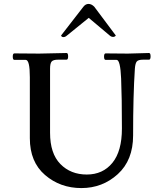

<svg xmlns="http://www.w3.org/2000/svg" viewBox="-20 -945 822 978"><path d="M631 -672 739 -675Q747 -675 747 -658Q747 -641 739 -641H709Q684 -641 676.5 -631.5Q669 -622 667 -595Q658 -460 658 -255Q658 -129 580 -58Q502 13 394.5 13Q287 13 209.5 -53.5Q132 -120 132 -241V-552Q132 -640 111 -640H53Q45 -640 45 -656.5Q45 -673 53 -673L179 -672L319 -675Q327 -675 327 -658Q327 -641 319 -641H276Q251 -641 243 -631.5Q235 -622 235 -595V-269Q235 -163 287.5 -109.5Q340 -56 422 -56Q504 -56 552.5 -115.5Q601 -175 601 -290Q601 -449 597 -544.5Q593 -640 574 -640H518Q510 -640 510 -656.5Q510 -673 518 -673ZM321 -764Q312 -756 303 -756Q294 -756 291 -764L405 -911Q416 -925 431 -925Q446 -925 460 -911L570 -764Q565 -757 556 -757Q547 -757 539 -764L432 -854Z"/></svg>

Font: Sedan SC
Style: Regular
Weight: 400
Designer: Sebastian Salazar
Foundry: Sebastian Salazar
Version: Version 1.001